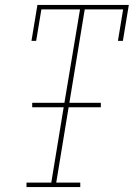

<svg xmlns="http://www.w3.org/2000/svg" viewBox="-20 -755 540 775"><path d="M87 0V-18H187L237 -322H110V-340H240L303 -717H147L126 -590H107L131 -735H500L476 -590H456L477 -717H322L260 -340H387V-322H257L207 -18H304V0Z"/></svg>

Font: Iosevka Curly Slab ThObl
Style: Regular
Weight: 100
Italic angle: -9°
Monospace: yes
Designer: Belleve Invis
Foundry: Belleve Invis
Version: Version 11.0.0; ttfautohint (v1.8.3)